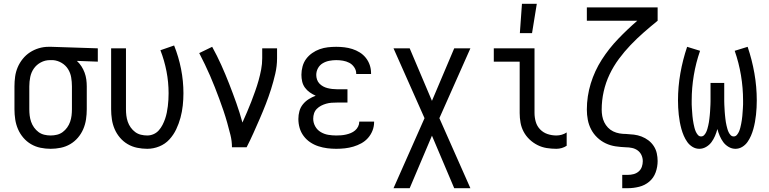

<svg xmlns="http://www.w3.org/2000/svg" viewBox="-20 -774 4040 1009"><path d="M246 8Q219 8 192.5 2.5Q166 -3 143 -16.5Q120 -30 102.5 -50.5Q85 -71 74.5 -95.5Q64 -120 60 -146.5Q56 -173 56 -200V-320Q56 -346 59.5 -371.5Q63 -397 73 -420.5Q83 -444 99.5 -464.5Q116 -485 137.5 -499Q159 -513 184 -520.5Q209 -528 235 -528H250L494 -520V-450L384 -454Q398 -441 408 -425.5Q418 -410 424.5 -392.5Q431 -375 433.5 -356.5Q436 -338 436 -320V-200Q436 -173 432 -146.5Q428 -120 417.5 -95.5Q407 -71 389.5 -50.5Q372 -30 349 -16.5Q326 -3 299.5 2.5Q273 8 246 8ZM246 -62Q263 -62 279.5 -66Q296 -70 309.5 -80Q323 -90 333 -104Q343 -118 348.5 -134Q354 -150 356 -166.5Q358 -183 358 -200V-320Q358 -344 354 -367.5Q350 -391 337.5 -411Q325 -431 304 -443.5Q283 -456 259 -458H242Q217 -458 194.5 -446Q172 -434 158 -414Q144 -394 139 -369.5Q134 -345 134 -320V-200Q134 -183 136 -166.5Q138 -150 143.5 -134Q149 -118 159 -104Q169 -90 182.5 -80Q196 -70 212.5 -66Q229 -62 246 -62Z M754 8Q727 8 700.5 2.5Q674 -3 651 -16.5Q628 -30 610.5 -50.5Q593 -71 582.5 -95.5Q572 -120 568 -146.5Q564 -173 564 -200V-520H642V-200Q642 -183 644 -166.5Q646 -150 651.5 -134Q657 -118 667 -104Q677 -90 690.5 -80Q704 -70 720.5 -66Q737 -62 754 -62Q771 -62 787 -69Q803 -76 814.5 -89Q826 -102 834 -117.5Q842 -133 847.5 -149Q853 -165 856.5 -182Q860 -199 862 -216Q864 -233 865 -250Q866 -267 866 -284Q866 -342 855 -399Q844 -456 823 -510L895 -535Q919 -475 931.5 -411.5Q944 -348 944 -284Q944 -252 940.5 -219.5Q937 -187 928.5 -155.5Q920 -124 906 -94.5Q892 -65 870 -41Q848 -17 817 -4.5Q786 8 754 8Z M1199 0Q1199 -33 1191 -65Q1183 -97 1174 -129Q1165 -161 1154.5 -192Q1144 -223 1132.5 -254Q1121 -285 1109 -315.5Q1097 -346 1084 -376Q1071 -406 1056.5 -436Q1042 -466 1027 -495L1095 -528Q1121 -481 1143 -432Q1165 -383 1184.5 -333Q1204 -283 1222 -232.5Q1240 -182 1254 -130Q1266 -157 1278 -184.5Q1290 -212 1300.5 -239.5Q1311 -267 1321 -295Q1331 -323 1339 -351.5Q1347 -380 1352.5 -409Q1358 -438 1358 -468V-520H1436V-468Q1436 -427 1426.5 -386Q1417 -345 1404.5 -305.5Q1392 -266 1377 -227.5Q1362 -189 1345.5 -151Q1329 -113 1312 -75Q1295 -37 1276 0Z M1747 8Q1723 8 1699.5 5Q1676 2 1653 -5.5Q1630 -13 1610 -26.5Q1590 -40 1575.5 -59.5Q1561 -79 1554.5 -102Q1548 -125 1548 -149Q1548 -170 1553.5 -190Q1559 -210 1572 -226Q1585 -242 1602.5 -253Q1620 -264 1639 -271Q1623 -278 1608 -288.5Q1593 -299 1582.5 -313.5Q1572 -328 1568 -345.5Q1564 -363 1564 -381Q1564 -403 1570 -425Q1576 -447 1589 -464.5Q1602 -482 1620.5 -495Q1639 -508 1660 -515.5Q1681 -523 1703 -525.5Q1725 -528 1747 -528Q1768 -528 1789.5 -525.5Q1811 -523 1831.5 -516.5Q1852 -510 1870.5 -498.5Q1889 -487 1902.5 -470Q1916 -453 1923 -432.5Q1930 -412 1930 -390V-385H1852V-388Q1852 -405 1841.5 -420.5Q1831 -436 1815.5 -444Q1800 -452 1782.5 -455Q1765 -458 1747 -458Q1729 -458 1710.5 -454.5Q1692 -451 1676 -441.5Q1660 -432 1651 -415.5Q1642 -399 1642 -380Q1642 -368 1646 -356Q1650 -344 1658.5 -335Q1667 -326 1678 -320Q1689 -314 1701 -311Q1713 -308 1725.5 -306.5Q1738 -305 1750 -305H1806V-235H1750Q1736 -235 1722 -234Q1708 -233 1694 -229Q1680 -225 1667.5 -218.5Q1655 -212 1645 -202Q1635 -192 1630.5 -178.5Q1626 -165 1626 -150Q1626 -129 1636.5 -110Q1647 -91 1665.5 -80Q1684 -69 1705 -65.5Q1726 -62 1747 -62Q1760 -62 1773 -63Q1786 -64 1799 -67Q1812 -70 1824 -75Q1836 -80 1846 -88.5Q1856 -97 1862 -109Q1868 -121 1868 -134V-135H1946V-132Q1946 -109 1937.5 -87.5Q1929 -66 1914 -49Q1899 -32 1879 -21Q1859 -10 1837 -3.5Q1815 3 1792.5 5.5Q1770 8 1747 8Z M2133 215H2048L2211 -153L2048 -520H2133L2250 -244L2367 -520H2452L2289 -153L2452 215H2367L2250 -61Z M2904 8Q2878 8 2853 4Q2828 0 2805 -11.5Q2782 -23 2763 -41Q2744 -59 2732 -81.5Q2720 -104 2715.5 -129Q2711 -154 2711 -180V-450H2575V-520H2789V-180Q2789 -157 2795.5 -134Q2802 -111 2818.5 -94Q2835 -77 2857.5 -69.5Q2880 -62 2904 -62Q2918 -62 2932 -66Q2946 -70 2958 -78V-8Q2946 0 2932 4Q2918 8 2904 8ZM2712 -600 2723 -754H2801L2776 -600Z M3250 215V145H3279Q3295 145 3310 141Q3325 137 3336.5 127Q3348 117 3353 102.5Q3358 88 3358 73Q3358 56 3351 41Q3344 26 3331 16.5Q3318 7 3301.5 3.5Q3285 0 3269 0Q3242 -1 3215 -5Q3188 -9 3163.5 -20.5Q3139 -32 3119 -51Q3099 -70 3086.5 -94Q3074 -118 3069 -144.5Q3064 -171 3064 -198Q3064 -268 3084.5 -335Q3105 -402 3142.5 -460.5Q3180 -519 3228.5 -569.5Q3277 -620 3329 -665H3064V-735H3436V-665Q3399 -635 3363 -603.5Q3327 -572 3294 -537.5Q3261 -503 3232.5 -464.5Q3204 -426 3183.5 -383Q3163 -340 3152.5 -293Q3142 -246 3142 -198Q3142 -181 3145 -164Q3148 -147 3155.5 -131.5Q3163 -116 3175 -103.5Q3187 -91 3202.5 -83.5Q3218 -76 3235 -73Q3252 -70 3269 -70H3270Q3291 -69 3311.5 -66.5Q3332 -64 3351.5 -56.5Q3371 -49 3387.5 -36.5Q3404 -24 3415.5 -6.5Q3427 11 3431.5 31.5Q3436 52 3436 72Q3436 103 3425.5 132Q3415 161 3392 180.5Q3369 200 3339 207.5Q3309 215 3279 215Z M3655 8Q3636 8 3619.5 -2Q3603 -12 3592 -27.5Q3581 -43 3573.5 -60.5Q3566 -78 3561 -96Q3556 -114 3552.5 -133Q3549 -152 3547 -171Q3545 -190 3544 -208.5Q3543 -227 3543 -246Q3543 -318 3555.5 -389Q3568 -460 3591 -528L3659 -507Q3637 -444 3626 -378Q3615 -312 3615 -246Q3615 -235 3615 -225Q3615 -215 3616 -204.5Q3617 -194 3617.5 -184Q3618 -174 3619 -164Q3620 -154 3621.5 -143.5Q3623 -133 3625 -123Q3627 -113 3629.5 -103Q3632 -93 3636 -83.5Q3640 -74 3647 -65.5Q3654 -57 3664 -57Q3674 -57 3680.5 -64Q3687 -71 3691 -79.5Q3695 -88 3697.5 -97Q3700 -106 3702 -114.5Q3704 -123 3705.5 -132Q3707 -141 3708 -150.5Q3709 -160 3710 -169Q3711 -178 3711.5 -187Q3712 -196 3712.5 -205Q3713 -214 3713.5 -223.5Q3714 -233 3714 -242Q3714 -251 3714 -260V-338H3786V-260Q3786 -251 3786 -242Q3786 -233 3786.5 -223.5Q3787 -214 3787.5 -205Q3788 -196 3788.5 -187Q3789 -178 3790 -169Q3791 -160 3792 -150.5Q3793 -141 3794.5 -132Q3796 -123 3798 -114.5Q3800 -106 3802.5 -97Q3805 -88 3809 -79.5Q3813 -71 3819.5 -64Q3826 -57 3836 -57Q3846 -57 3853 -65.5Q3860 -74 3864 -83.5Q3868 -93 3870.5 -103Q3873 -113 3875 -123Q3877 -133 3878.5 -143.5Q3880 -154 3881 -164Q3882 -174 3882.5 -184Q3883 -194 3884 -204.5Q3885 -215 3885 -225Q3885 -235 3885 -246Q3885 -312 3874 -378Q3863 -444 3841 -507L3909 -528Q3932 -460 3944.5 -389Q3957 -318 3957 -246Q3957 -227 3956 -208.5Q3955 -190 3953 -171Q3951 -152 3947.5 -133Q3944 -114 3939 -96Q3934 -78 3926.5 -60.5Q3919 -43 3908 -27.5Q3897 -12 3880.5 -2Q3864 8 3845 8Q3826 8 3809 -2Q3792 -12 3781 -27Q3770 -42 3762.5 -59.5Q3755 -77 3750 -96Q3745 -77 3737.5 -59.5Q3730 -42 3719 -27Q3708 -12 3691 -2Q3674 8 3655 8Z"/></svg>

Font: Iosevka
Style: Regular
Weight: 400
Monospace: yes
Designer: Belleve Invis
Foundry: Belleve Invis
Version: Version 33.2.3; ttfautohint (v1.8.4)